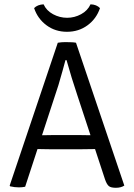

<svg xmlns="http://www.w3.org/2000/svg" viewBox="-20 -886 637 912"><path d="M570.5 -4.5Q554.5 6 530.5 6Q506.5 6 496.8 -2.2Q487 -10.5 479 -33.5L347.5 -433Q320 -514.5 296 -600.5H291Q279.5 -556.5 257.5 -481.5L99.5 1Q85.5 4 70 4Q49 4 28 -1L26 -4.5L254.5 -683Q272.5 -686 290 -686Q328 -686 341 -683ZM438 -178 361.5 -177H227Q224 -177 206.8 -177.2Q189.5 -177.5 172.2 -177.8Q155 -178 151.5 -178H121L145.5 -243.5H172.5L237.5 -244.5H352L419 -243.5H446L468 -178ZM455 -847.5Q438 -797 396 -766Q354 -735 298.2 -735Q242.5 -735 200.8 -766Q159 -797 142 -847.5Q158 -864 187 -865.5Q200.5 -835.5 232 -818.5Q263.5 -801.5 298.8 -801.5Q334 -801.5 365.2 -818.5Q396.5 -835.5 410 -865.5Q439 -864.5 455 -847.5Z"/></svg>

Font: Signika-CLs Light
Style: CLs-Regular
Weight: 300
Version: Version 2.003;gftools[0.9.32]